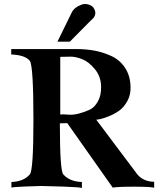

<svg xmlns="http://www.w3.org/2000/svg" viewBox="-20 -937 798 959"><path d="M456 -877Q457 -869 454 -860.5Q451 -852 447 -847.5Q443 -843 434.5 -835Q426 -827 423 -824L329 -729H267L339 -876Q353 -902 388 -914Q407 -921 429 -912Q451 -903 456 -877ZM750 1Q739 -4 657 -4.5Q575 -5 543 0L316 -322L279 -321Q279 -86 296 -66Q328 -30 389 -28V2Q380 -2 297 -5Q214 -8 187 -8Q169 -8 107.5 -5.5Q46 -3 37 0V-28Q98 -30 129 -66Q147 -87 147 -337Q147 -607 129 -633Q106 -662 36 -665V-692H360Q408 -692 450 -684.5Q492 -677 534.5 -658Q577 -639 603.5 -600Q630 -561 632 -506Q634 -465 616.5 -433Q599 -401 575 -384Q551 -367 523 -356Q495 -345 480 -342Q465 -339 461 -339L666 -66Q696 -30 750 -29ZM485 -505Q484 -555 454 -591.5Q424 -628 391.5 -641Q359 -654 334 -654L281 -653V-365Q295 -367 319.5 -364.5Q344 -362 373 -369.5Q402 -377 427 -388.5Q452 -400 469 -430.5Q486 -461 485 -505Z"/></svg>

Font: GFS Artemisia
Style: Bold
Weight: 700
Designer: Designed by Takis Katsoulidis.
Foundry: Designed by Takis Katsoulidis.
Version: Version 1.0